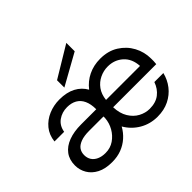

<svg xmlns="http://www.w3.org/2000/svg" viewBox="-158 -970 1222 1222"><g transform="rotate(-45 452.5 -359.5)"><path d="M228 12Q167 12 126.5 -9Q86 -30 65.5 -65Q45 -100 45 -141Q45 -192 71 -227Q97 -262 145 -280Q193 -298 257 -298H394Q394 -345 379.5 -376.5Q365 -408 337.5 -423.5Q310 -439 272 -439Q226 -439 191 -414Q156 -389 148 -341H61Q67 -395 97.5 -432Q128 -469 174 -488.5Q220 -508 272 -508Q337 -508 381.5 -484.5Q426 -461 450 -418Q483 -461 531.5 -484.5Q580 -508 639 -508Q710 -508 761.5 -475.5Q813 -443 841 -391Q869 -339 869 -278Q869 -268 869 -256.5Q869 -245 867 -231H479Q481 -174 504.5 -135.5Q528 -97 563.5 -78Q599 -59 637 -59Q692 -59 727 -86Q762 -113 778 -159H859Q847 -110 817 -71.5Q787 -33 741.5 -10.5Q696 12 637 12Q571 12 517 -19.5Q463 -51 431 -106Q411 -70 381 -43.5Q351 -17 313 -2.5Q275 12 228 12ZM239 -59Q283 -59 316.5 -82Q350 -105 370.5 -141Q391 -177 394 -218V-233H265Q218 -233 188.5 -221.5Q159 -210 146 -191Q133 -172 133 -146Q133 -120 145.5 -100.5Q158 -81 182 -70Q206 -59 239 -59ZM480 -296H786Q782 -364 740 -401.5Q698 -439 638 -439Q600 -439 565.5 -422.5Q531 -406 508 -374.5Q485 -343 480 -296ZM348 -539V-605L557 -731H558V-656Z"/></g></svg>

Font: DM Sans 28pt
Style: Regular
Weight: 400
Version: Version 4.004;gftools[0.9.30]